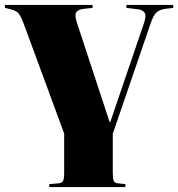

<svg xmlns="http://www.w3.org/2000/svg" viewBox="-28 -541 722 778"><path d="M172 217V205L208 202Q222 201 227 193Q232 185 232 160V0L68 -445Q56 -477 46.5 -487.5Q37 -498 13 -504L-8 -509V-521H347V-509L310 -505Q287 -502 280.5 -490.5Q274 -479 284 -448L416 -47H419L555 -446Q566 -477 558 -489.5Q550 -502 527 -504L484 -509V-521H674V-509L641 -505Q619 -502 606.5 -491Q594 -480 583 -448L429 1V159Q429 184 433 192.5Q437 201 451 202L480 205V217Z"/></svg>

Font: Literata 72pt ExtraBold
Style: Regular
Weight: 800
Designer: Latin by Veronika Burian and Jose Scaglione. Greek by Irene Vlachou. Cyrillic by Vera Evstafieva.
Foundry: TypeTogether
Version: Version 3.002